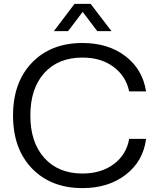

<svg xmlns="http://www.w3.org/2000/svg" viewBox="-20 -958 811 987"><path d="M404 9Q242 9 144.5 -92Q47 -193 47 -364Q47 -535 144.5 -636Q242 -737 404 -737Q536 -737 624.5 -669.5Q713 -602 731 -488H644Q628 -566 564 -614Q500 -662 404 -662Q279 -662 207.5 -582.5Q136 -503 136 -364Q136 -226 208 -146Q280 -66 404 -66Q500 -66 565 -114.5Q630 -163 644 -244H731Q716 -129 626.5 -60Q537 9 404 9ZM257 -798 363 -938H446L553 -798H480L405 -897L330 -798Z"/></svg>

Font: Mona Sans
Style: Regular
Weight: 400
Designer: Deni Anggara
Foundry: GitHub
Version: Version 2.000;Glyphs 3.2.3 (3260)